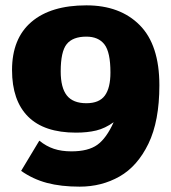

<svg xmlns="http://www.w3.org/2000/svg" viewBox="-20 -682 641 718"><path d="M59 -43 127 -156Q153 -135 181.5 -125.5Q210 -116 247 -116Q310 -116 344 -140.5Q378 -165 405 -225Q373 -202 340 -194Q307 -186 264 -186Q145 -186 85 -246Q25 -306 25 -420Q25 -538 97.5 -600Q170 -662 303 -662Q429 -662 502.5 -588Q576 -514 576 -363Q576 -229 535 -144.5Q494 -60 427 -22Q360 16 278 16Q208 16 155.5 2Q103 -12 59 -43ZM393 -411Q393 -487 370.5 -516Q348 -545 303 -545Q252 -545 229.5 -517Q207 -489 207 -415Q207 -354 230 -325Q253 -296 303 -296Q351 -296 372 -324.5Q393 -353 393 -411Z"/></svg>

Font: Pridi
Style: Bold
Weight: 700
Designer: Katatrad Team
Foundry: CadsonDemak
Version: Version 1.001